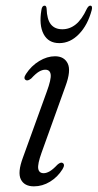

<svg xmlns="http://www.w3.org/2000/svg" viewBox="-20 -651 345 679"><path d="M134.5 -38.5Q144 -38.5 155.5 -45Q167 -51.5 183 -68.5Q194.5 -78.5 201 -75Q211.5 -69.5 201 -52.5Q184 -25 157 -8.5Q130 8 100 8Q66 8 53.8 -16.5Q41.5 -41 61 -93.5L145.5 -327Q161.5 -370.5 159.2 -387.5Q157 -404.5 140 -404.5Q130 -404.5 118.2 -397.8Q106.5 -391 90.5 -373.5Q78.5 -364 72 -367.5Q61 -373 72 -389.5Q90.5 -418 118.5 -435Q146.5 -452 174.5 -452Q207 -452 219.5 -426.5Q232 -401 211.5 -346L127 -111Q112.5 -70.5 115.2 -54.5Q118 -38.5 134.5 -38.5ZM200.5 -547.5Q226.7 -547.5 248.1 -564.8Q269.5 -582 287.4 -620.5Q293.2 -631 299 -631Q308.2 -631 304.4 -615.5Q290.3 -562.5 259.3 -530.5Q228.4 -498.5 189.7 -498.5Q151.1 -498.5 134.2 -530.5Q117.4 -562.5 126.5 -616Q128.6 -631 137.8 -631Q144 -631 144.8 -620.5Q146.1 -582 160 -564.8Q173.9 -547.5 200.5 -547.5Z"/></svg>

Font: Fraunces 72pt Soft Light
Style: Italic
Weight: 300
Italic angle: -16°
Version: Version 1.000;[b76b70a41]